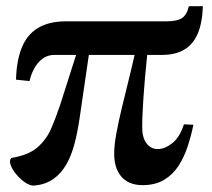

<svg xmlns="http://www.w3.org/2000/svg" viewBox="-20 -587 682 617"><path d="M89.5 9.5Q76.5 10 61 -0.5Q45.5 -11 32.5 -26.5Q19.5 -42 14.2 -56.8Q9 -71.5 16.5 -79.5Q70.5 -88 99.8 -113Q129 -138 144.5 -174Q160 -210 173.5 -250.5L224.5 -410.5H154.5Q132 -410.5 115.5 -397.5Q99 -384.5 89 -365.2Q79 -346 75 -326.5L31.5 -331Q33 -392 50 -434Q67 -476 102.2 -497.2Q137.5 -518.5 193 -518.5H515Q547.5 -518.5 563.8 -528.2Q580 -538 587 -567H632Q630 -512 614.8 -477.5Q599.5 -443 571 -426.8Q542.5 -410.5 500.5 -410.5H453Q449 -371 446 -337.8Q443 -304.5 441.2 -276.8Q439.5 -249 438.2 -225.2Q437 -201.5 437 -180.5Q436.5 -145.5 450.5 -126.8Q464.5 -108 487 -108Q510 -108 534 -127.2Q558 -146.5 571 -187.5L601.5 -186Q594.5 -151.5 583.2 -117Q572 -82.5 553.8 -54.2Q535.5 -26 507.2 -9Q479 8 438 8Q415 8 397.5 0.5Q380 -7 368.8 -20.8Q357.5 -34.5 352 -53.5Q346.5 -72.5 347 -95.5Q347 -121 354 -158.8Q361 -196.5 371.5 -240.2Q382 -284 393 -328.2Q404 -372.5 412.5 -410.5H265.5L236 -208.5Q229.5 -163.5 219.5 -125.2Q209.5 -87 192.8 -58Q176 -29 151 -11.5Q126 6 89.5 9.5Z"/></svg>

Font: Merriweather 120pt
Style: Bold
Weight: 700
Designer: Eben Sorkin
Foundry: Eben Sorkin
Version: Version 2.100